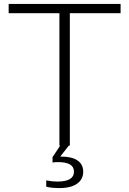

<svg xmlns="http://www.w3.org/2000/svg" viewBox="-20 -740 657 976"><path d="M282 0H286L247 59V86C255 85 266 84 274 84C330 84 356 100 356 133C356 165 330 183 271 183C254 183 235 181 215 177V209C238 215 261 216 284 216C360 216 403 184 403 133C403 81 360 56 292 56H286L330 0H335V-673H593V-720H24V-673H282Z"/></svg>

Font: Aspekta 200
Style: Regular
Weight: 200
Designer: Ivo Dolenc
Version: Version 2.000